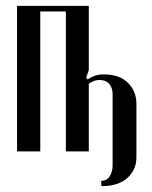

<svg xmlns="http://www.w3.org/2000/svg" viewBox="-20 -515 517 653"><path d="M282 -495V-277L273 -250L278 -245Q290 -253 303 -257.5Q316 -262 333 -262Q386 -262 415 -233.5Q444 -205 444 -161V20Q444 62 413.5 90Q383 118 325 118L324 100Q344 100 353.5 84Q363 68 363 48V-195Q363 -216 351.5 -229.5Q340 -243 318 -243Q300 -243 282 -230V0H204V-476H117V0H38V-495Z"/></svg>

Font: Moniqa SemBd Narrow Heading
Style: Regular
Weight: 600
Width: 4
Designer: Rajesh Rajput
Foundry: Rajesh Rajput
Version: Version 1.000